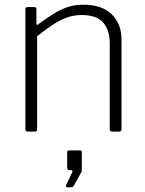

<svg xmlns="http://www.w3.org/2000/svg" viewBox="-20 -560 618 817"><path d="M98 0Q88 0 88 -10V-520Q88 -530 97 -530H126Q135 -530 135 -521V-460Q135 -455 137 -454Q139 -453 143 -457Q180 -484 210 -502.5Q240 -521 269.5 -530.5Q299 -540 335 -540Q414 -540 455.5 -499Q497 -458 497 -392V-11Q497 0 486 0H457Q452 0 449.5 -2.5Q447 -5 447 -10V-375Q447 -432 419 -464Q391 -496 328 -496Q294 -496 265 -485.5Q236 -475 206 -455.5Q176 -436 138 -406V-10Q138 0 127 0H98ZM266 237Q263 237 261.5 234Q260 231 261 228L287 174Q289 169 288 166.5Q287 164 283 164H275Q266 164 266 154V89Q266 80 273 80H321Q328 80 328 87V164Q328 165 327.5 167.5Q327 170 327 171L294 230Q292 234 289 235.5Q286 237 279 237Z"/></svg>

Font: Libre Franklin ExtraLight
Style: Regular
Weight: 250
Designer: Pablo Impallari, Rodrigo Fuenzalida, Nhung Nguyen
Foundry: Impallari Type
Version: Version 3.000